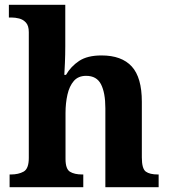

<svg xmlns="http://www.w3.org/2000/svg" viewBox="-20 -780 707 800"><path d="M20 0V-53H25Q57 -53 78.5 -65Q100 -77 100 -122V-646Q100 -673 88 -686Q76 -699 59.5 -703Q43 -707 29 -707H17V-760H252V-588Q252 -552 250.5 -518Q249 -484 248 -468H255Q275 -503 309.5 -526Q344 -549 403 -549Q487 -549 529 -503Q571 -457 571 -356V-124Q571 -77 587.5 -65Q604 -53 638 -53H641V0H419V-329Q419 -393 401 -428.5Q383 -464 339 -464Q306 -464 287.5 -442.5Q269 -421 261 -385.5Q253 -350 253 -309V-118Q253 -76 271.5 -64.5Q290 -53 323 -53H327V0Z"/></svg>

Font: Noto Serif Myanmar
Style: Bold
Weight: 700
Designer: Ben Mitchell and the Monotype Design Team
Foundry: Monotype Imaging Inc.
Version: Version 2.106; ttfautohint (v1.8.4.7-5d5b)